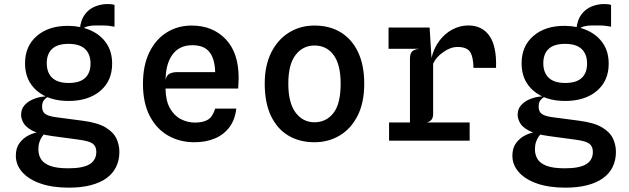

<svg xmlns="http://www.w3.org/2000/svg" viewBox="-20 -680 3040 928"><path d="M312.5 227Q233 227 175.8 207Q118.5 187 87.5 152Q56.5 117 56.5 72Q56.5 35 75 10.5Q93.5 -14 120.5 -27Q147.5 -40 173 -41.5L199 -39Q192 -31.5 184 -20.5Q176 -9.5 170.8 6Q165.5 21.5 165.5 42Q165.5 68 178 88.8Q190.5 109.5 222 121.5Q253.5 133.5 310 133.5Q381.5 133.5 413.5 113.5Q445.5 93.5 445.5 54Q445.5 27 428 14.2Q410.5 1.5 361 -5L231.5 -22.5Q167 -31.5 135 -49.2Q103 -67 92.5 -87.5Q82 -108 82 -124.5Q82 -152.5 97.8 -170.5Q113.5 -188.5 136 -198.5Q158.5 -208.5 180.8 -212Q203 -215.5 215.5 -214Q201.5 -207 192.5 -196Q183.5 -185 183.5 -164Q183.5 -141 198.2 -129.8Q213 -118.5 250.5 -113.5L379.5 -96.5Q452.5 -87 490.8 -63.8Q529 -40.5 543 -9.8Q557 21 557 54Q557 94.5 541.2 126.8Q525.5 159 494.5 181.2Q463.5 203.5 418 215.2Q372.5 227 312.5 227ZM311.5 -192Q216 -192 158.5 -241.2Q101 -290.5 101 -373.5Q101 -458 159.2 -507.2Q217.5 -556.5 312.5 -555Q373 -554 420.2 -532.2Q467.5 -510.5 494.8 -470Q522 -429.5 522 -372Q522 -289 464.5 -240.5Q407 -192 311.5 -192ZM312 -279Q365.5 -279 391.5 -303.2Q417.5 -327.5 417.5 -372.5Q417.5 -418.5 391.2 -443.2Q365 -468 311 -468Q258 -468 232 -443.8Q206 -419.5 206 -375Q206 -329 232.2 -304Q258.5 -279 312 -279ZM372.5 -535.5 366 -540.5Q370.5 -584.5 390.5 -610.8Q410.5 -637 439.8 -648.8Q469 -660.5 500 -660.5Q510 -660.5 518.8 -659.5Q527.5 -658.5 533.5 -656V-551Q518 -553.5 506.2 -555.2Q494.5 -557 472 -557Q458 -557 440 -557Q422 -557 404.2 -552.8Q386.5 -548.5 372.5 -535.5Z M920 7.5Q848.5 7.5 792.2 -24.8Q736 -57 703.5 -120Q671 -183 671 -274.5Q671 -364.5 702 -427.5Q733 -490.5 786.2 -523.5Q839.5 -556.5 906 -556.5Q1007.5 -556.5 1070.5 -491Q1133.5 -425.5 1133.5 -303Q1133.5 -286 1132.5 -276.2Q1131.5 -266.5 1131 -252H780Q781 -192.5 801.8 -156.2Q822.5 -120 854.8 -103.8Q887 -87.5 922 -87.5Q960.5 -87.5 984 -101Q1007.5 -114.5 1020 -155H1122Q1116.5 -103 1089.8 -66.5Q1063 -30 1019.5 -11.2Q976 7.5 920 7.5ZM780.5 -293.5Q784.5 -315.5 799 -323.5Q813.5 -331.5 839 -331.5H1020Q1018.5 -395 992.5 -428.2Q966.5 -461.5 910 -461.5Q846.5 -461.5 813.5 -416Q780.5 -370.5 780.5 -293.5Z M1500 7.5Q1427.5 7.5 1373.5 -24.8Q1319.5 -57 1289.5 -120.2Q1259.5 -183.5 1259.5 -276Q1259.5 -363.5 1291 -426.2Q1322.5 -489 1377 -522.8Q1431.5 -556.5 1500 -556.5Q1574.5 -556.5 1628.5 -522.8Q1682.5 -489 1711.5 -426.2Q1740.5 -363.5 1740.5 -276Q1740.5 -183.5 1708.2 -120.2Q1676 -57 1621.5 -24.8Q1567 7.5 1500 7.5ZM1500 -89Q1556 -89 1591.2 -133.2Q1626.5 -177.5 1626.5 -276Q1626.5 -367 1592.8 -413.5Q1559 -460 1500 -460Q1443.5 -460 1408.5 -414.2Q1373.5 -368.5 1373.5 -276Q1373.5 -182.5 1408.8 -135.8Q1444 -89 1500 -89Z M1860.5 0V-88H2250V0ZM1858 -444V-547H2022V-444ZM1961.5 -10V-396Q1961.5 -421 1971.5 -431Q1981.5 -441 2005.5 -444L1961.5 -486V-547H2056.5L2065.5 -400Q2077 -448 2103.8 -483.2Q2130.5 -518.5 2167.2 -537.8Q2204 -557 2243.5 -557Q2310 -557 2345.5 -506.8Q2381 -456.5 2377.5 -352H2268.5Q2267.5 -406.5 2251.5 -429.8Q2235.5 -453 2191.5 -453Q2157.5 -453 2122.8 -428.5Q2088 -404 2073.5 -372.5V-129.5Q2073.5 -111.5 2065.8 -101.8Q2058 -92 2043 -88L2073.5 -66.5V-10Z M2712.5 227Q2633 227 2575.8 207Q2518.5 187 2487.5 152Q2456.5 117 2456.5 72Q2456.5 35 2475 10.5Q2493.5 -14 2520.5 -27Q2547.5 -40 2573 -41.5L2599 -39Q2592 -31.5 2584 -20.5Q2576 -9.5 2570.8 6Q2565.5 21.5 2565.5 42Q2565.5 68 2578 88.8Q2590.5 109.5 2622 121.5Q2653.5 133.5 2710 133.5Q2781.5 133.5 2813.5 113.5Q2845.5 93.5 2845.5 54Q2845.5 27 2828 14.2Q2810.5 1.5 2761 -5L2631.5 -22.5Q2567 -31.5 2535 -49.2Q2503 -67 2492.5 -87.5Q2482 -108 2482 -124.5Q2482 -152.5 2497.8 -170.5Q2513.5 -188.5 2536 -198.5Q2558.5 -208.5 2580.8 -212Q2603 -215.5 2615.5 -214Q2601.5 -207 2592.5 -196Q2583.5 -185 2583.5 -164Q2583.5 -141 2598.2 -129.8Q2613 -118.5 2650.5 -113.5L2779.5 -96.5Q2852.5 -87 2890.8 -63.8Q2929 -40.5 2943 -9.8Q2957 21 2957 54Q2957 94.5 2941.2 126.8Q2925.5 159 2894.5 181.2Q2863.5 203.5 2818 215.2Q2772.5 227 2712.5 227ZM2711.5 -192Q2616 -192 2558.5 -241.2Q2501 -290.5 2501 -373.5Q2501 -458 2559.2 -507.2Q2617.5 -556.5 2712.5 -555Q2773 -554 2820.2 -532.2Q2867.5 -510.5 2894.8 -470Q2922 -429.5 2922 -372Q2922 -289 2864.5 -240.5Q2807 -192 2711.5 -192ZM2712 -279Q2765.5 -279 2791.5 -303.2Q2817.5 -327.5 2817.5 -372.5Q2817.5 -418.5 2791.2 -443.2Q2765 -468 2711 -468Q2658 -468 2632 -443.8Q2606 -419.5 2606 -375Q2606 -329 2632.2 -304Q2658.5 -279 2712 -279ZM2772.5 -535.5 2766 -540.5Q2770.5 -584.5 2790.5 -610.8Q2810.5 -637 2839.8 -648.8Q2869 -660.5 2900 -660.5Q2910 -660.5 2918.8 -659.5Q2927.5 -658.5 2933.5 -656V-551Q2918 -553.5 2906.2 -555.2Q2894.5 -557 2872 -557Q2858 -557 2840 -557Q2822 -557 2804.2 -552.8Q2786.5 -548.5 2772.5 -535.5Z"/></svg>

Font: Spline Sans Mono Medium
Style: Regular
Weight: 500
Monospace: yes
Version: Version 1.004